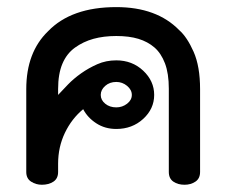

<svg xmlns="http://www.w3.org/2000/svg" viewBox="-20 -509 632 530"><path d="M532.3 -34.3Q532.3 -16.2 519.4 -7.6Q506.6 1 489.4 1Q471.2 1 458.6 -7.6Q446 -16.2 446 -34.3V-264.1Q446 -306.1 435.4 -334.1Q424.7 -362.1 406.3 -378Q387.9 -393.9 362.1 -401.8Q336.4 -409.6 301 -409.6Q266.2 -409.6 237.9 -401.8Q209.6 -393.9 186.9 -377.5Q164.1 -361.1 152.3 -333.1Q140.4 -305.1 140.4 -263.1V-247Q152 -259.6 167.7 -275.8Q183.3 -291.9 204 -306.6Q224.7 -321.2 248.7 -331.8Q272.7 -342.4 301 -342.4Q344.9 -342.4 375.3 -313.9Q405.6 -285.4 405.6 -247Q405.6 -208.6 375.3 -180.8Q344.9 -153 301 -153Q269.7 -153 245.7 -168.7Q221.7 -184.3 209.6 -207.6Q177.8 -181.3 159.1 -142.2Q140.4 -103 140.4 -57.1V-34.3Q140.4 -16.2 127.5 -7.6Q114.6 1 95.5 1Q79.3 1 65.9 -7.6Q52.5 -16.2 52.5 -34.3V-263.1Q52.5 -364.6 112.6 -422.7Q176.8 -489.4 301 -489.4Q412.6 -489.4 474.7 -425.8Q496.5 -406.6 514.4 -366.2Q532.3 -325.8 532.3 -263.1ZM343.9 -247Q343.9 -261.1 330.8 -272Q317.7 -282.8 301 -282.8Q282.8 -282.8 270.5 -272Q258.1 -261.1 258.1 -247Q258.1 -232.8 270.5 -222.7Q282.8 -212.6 301 -212.6Q317.7 -212.6 330.8 -222.7Q343.9 -232.8 343.9 -247Z"/></svg>

Font: Myanmar KatKuu
Style: Regular
Weight: 400
Designer: Khon Soe Zaw Thu
Foundry: MPUA
Version: Version 1.00 September 13, 2016, initial release